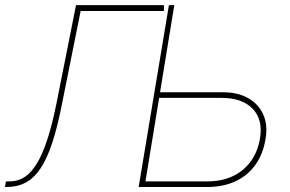

<svg xmlns="http://www.w3.org/2000/svg" viewBox="-58 -748 1159 768"><path d="M-38.1 0 -34.2 -22.5H-18.6Q14.6 -22.5 41.5 -40.5Q68.4 -58.6 90.8 -96.2Q113.3 -133.8 132.3 -193.1Q151.4 -252.4 168 -335L246.1 -727.5H597.7V-704.1H264.6L188.5 -325.2Q170.9 -236.3 150.1 -174.1Q129.4 -111.8 103.5 -73.5Q77.6 -35.2 44.4 -17.6Q11.2 0 -31.2 0ZM572.8 -378.9H832.5Q892.1 -379.4 933.8 -356Q975.6 -332.5 994.6 -290.8Q1013.7 -249 1004.4 -193.4Q994.6 -132.3 963.9 -89.1Q933.1 -45.9 884 -22.9Q835 0 770 0H496.6L617.7 -727.5H639.2L523.9 -22.5H773.9Q830.6 -22.9 874 -43.7Q917.5 -64.5 945.3 -102.8Q973.1 -141.1 981.9 -194.3Q994.6 -269 952.9 -312.7Q911.1 -356.4 828.6 -356.4H568.8Z"/></svg>

Font: Inter Tight Thin
Style: Italic
Weight: 250
Italic angle: -9.39999°
Designer: Rasmus Andersson
Foundry: rsms
Version: Version 3.004